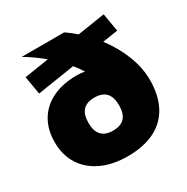

<svg xmlns="http://www.w3.org/2000/svg" viewBox="-183 -963 1098 1130"><g transform="rotate(-30 366.0 -398.5)"><path d="M702 -314.5Q702 -207.5 662.2 -134.8Q622.5 -62 547.5 -25.5Q472.5 11 366 11Q265 11 189.8 -24Q114.5 -59 73.8 -123.5Q33 -188 33 -275Q33 -362.5 71.2 -424.8Q109.5 -487 178.8 -519.5Q248 -552 340 -552Q370.5 -552 395.5 -547Q375.5 -579.5 350.5 -609.5L97 -570L76 -693L242 -719Q180 -770.5 116 -808H405Q440 -784 473 -755L659 -784L680 -661L576 -645Q635.5 -567 668.8 -481.2Q702 -395.5 702 -314.5ZM470 -275Q470 -331.5 444.2 -359.2Q418.5 -387 366 -387Q313.5 -387 287.8 -359.2Q262 -331.5 262 -275Q262 -218.5 287.8 -190.8Q313.5 -163 366 -163Q418.5 -163 444.2 -190.8Q470 -218.5 470 -275Z"/></g></svg>

Font: Encode Sans Expanded Black
Style: Regular
Weight: 900
Width: 7
Designer: Multiple Designers
Foundry: Impallari Type
Version: Version 2.000